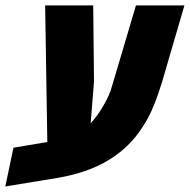

<svg xmlns="http://www.w3.org/2000/svg" viewBox="-62 -651 697 704"><path d="M-42.5 32.7 -12.7 -109.4 94.2 -127.4Q115.7 -130.9 136.2 -134.5Q156.7 -138.2 181.2 -141.6L112.8 -49.3L103.5 -631.3H279.8L282.7 -352.1L270.5 -199.2Q283.7 -213.4 295.9 -230.2Q308.1 -247.1 318.8 -266.6Q328.1 -282.2 335.7 -299.1Q343.3 -315.9 348.1 -333L436.5 -631.3H614.3L530.8 -345.7Q525.9 -330.1 516.6 -302.7Q507.3 -275.4 493.4 -244.4Q479.5 -213.4 460.9 -185.5Q414.1 -111.8 337.4 -64.7Q260.7 -17.6 147.9 1.5Z"/></svg>

Font: Open Sans SemiCondensed ExtraBold
Style: Italic
Weight: 800
Width: 4
Italic angle: -12°
Designer: Monotype Design Team
Foundry: Monotype Imaging Inc.
Version: Version 3.003